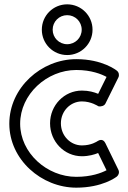

<svg xmlns="http://www.w3.org/2000/svg" viewBox="-20 -826 590 886"><path d="M290 -756C327.2 -756 357 -726.2 357 -689C357 -651.8 327.2 -622 290 -622C252.8 -622 223 -651.8 223 -689C223 -726.2 252.8 -756 290 -756ZM290 -806C225.2 -806 173 -753.8 173 -689C173 -624.2 225.2 -572 290 -572C354.8 -572 407 -624.2 407 -689C407 -753.8 354.8 -806 290 -806ZM433.8 -335.7C446.3 -332.8 461.3 -337.7 466.4 -347.9L526.4 -468.9C531.2 -478.5 529 -491.8 519.9 -499.3C517 -501.7 453.3 -553 332 -553C170.2 -553 23 -421.3 23 -255C23 -89.4 171.5 40 332 40C452.5 40 515.4 -8.2 519.8 -11.7C527.8 -18.4 531.8 -31.1 526.5 -42L466.5 -165C455.2 -188.2 437.4 -179.3 430.5 -175C427.4 -172.9 401.4 -155 358 -155C305.5 -155 261 -199 261 -257C261 -313.8 305.4 -358 358 -358C400.4 -358 432.1 -336.8 433.8 -335.7ZM358 -408C276.6 -408 211 -340.2 211 -257C211 -173 276.5 -105 358 -105C390 -105 416.9 -113.2 432.8 -119.9L471.6 -40.4C448.2 -28.2 401.9 -10 332 -10C196.5 -10 73 -120.6 73 -255C73 -390.7 195.8 -503 332 -503C402.4 -503 449.1 -483.4 471.7 -471.1L433 -393C414.5 -400.8 389.9 -408 358 -408Z"/></svg>

Font: Hussar Ekologiczny
Style: Regular
Weight: 400
Foundry: Cannot Into Space Fonts
Version: Version 0.97